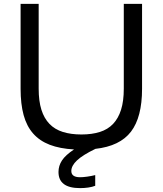

<svg xmlns="http://www.w3.org/2000/svg" viewBox="-20 -760 837 988"><path d="M392 208Q281 208 281 125Q281 93 299 65.5Q317 38 361 9Q288 5 236 -15Q184 -35 150.5 -73Q117 -111 101.5 -168Q86 -225 86 -303V-740H179V-304Q179 -240 193 -195.5Q207 -151 234.5 -122.5Q262 -94 303.5 -81Q345 -68 399 -68Q453 -68 494 -81Q535 -94 562 -122.5Q589 -151 603 -195.5Q617 -240 617 -304V-740H711V-303Q711 -157 654 -82.5Q597 -8 471 6Q405 38 376 65.5Q347 93 347 120Q347 152 392 152Q407 152 428.5 149Q450 146 470 141V196Q455 202 434.5 205Q414 208 392 208Z"/></svg>

Font: Encode Sans Wide
Style: Regular
Weight: 400
Designer: Pablo Impallari, Andres Torresi
Foundry: Pablo Impallari, Andres Torresi
Version: Version 1.000; ttfautohint (v1.00) -l 8 -r 50 -G 200 -x 14 -